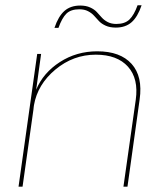

<svg xmlns="http://www.w3.org/2000/svg" viewBox="-20 -703 614 723"><path d="M346.2 -509.8Q433.1 -509.8 475.6 -462.4Q518.1 -415 505.9 -329.1L460 0H444.8L491.2 -327.1Q502.4 -406.7 461.9 -451.9Q421.4 -497.1 340.8 -497.1Q255.9 -497.1 188.7 -441.2Q121.6 -385.3 107.9 -307.1L106.9 -299.8L106 -291L64.9 0H49.8L120.1 -500H134.8L116.2 -365.2Q142.6 -428.7 205.3 -469.2Q268.1 -509.8 346.2 -509.8ZM185.1 -598.1Q199.7 -641.6 222.7 -661.9Q245.6 -682.1 282.2 -682.1Q303.7 -682.1 319.3 -675Q335 -668 344.5 -657.7Q354 -647.5 363 -637.2Q372.1 -627 385.7 -619.9Q399.4 -612.8 418 -612.8Q450.2 -612.8 467.5 -629.6Q484.9 -646.5 498 -683.1H513.2Q498.5 -639.6 475.6 -619.4Q452.6 -599.1 416 -599.1Q394 -599.1 378.2 -606.2Q362.3 -613.3 352.8 -623.5Q343.3 -633.8 334.2 -643.8Q325.2 -653.8 311.5 -660.9Q297.9 -668 278.8 -668Q246.6 -668 230 -651.6Q213.4 -635.3 200.2 -598.1Z"/></svg>

Font: Human Sans Thin
Style: Italic
Weight: 100
Italic angle: -8°
Designer: Tim Radville
Foundry: Continuum
Version: Version 1.000;FEAKit 1.0